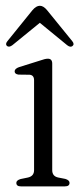

<svg xmlns="http://www.w3.org/2000/svg" viewBox="-20 -662 293 682"><path d="M165.5 -436V-57.5Q165.5 -36 186.5 -31.5L212 -26.5Q227 -22 227 -12.5Q227 0 210.5 0H54Q38 0 38 -12.5Q38 -21.5 53 -26L79.5 -31.5Q101 -36.5 101 -57.5V-377Q101 -395 85.5 -396.5L45.5 -397Q32 -399 32 -408.5Q32 -418 47.5 -423.5L122.5 -447Q131.5 -450 138 -451.8Q144.5 -453.5 150 -453.5Q165.5 -453.5 165.5 -436ZM237.5 -498.5Q230 -492.5 218.5 -501.5L121.5 -581L24 -501.5Q12.5 -493 5 -498.5Q-2.5 -505 6.5 -516L95 -625.5Q108.5 -641.5 121.5 -641.5Q134.5 -641.5 147.5 -625.5L236.5 -516Q245.5 -505 237.5 -498.5Z"/></svg>

Font: Fraunces 72pt S050 Light
Style: Regular
Weight: 300
Version: Version 1.000; ttfautohint (v1.8.3)